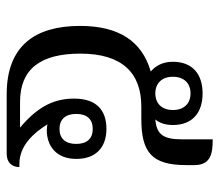

<svg xmlns="http://www.w3.org/2000/svg" viewBox="-62 -610 672 589"><g transform="rotate(90 274.5 -316.0)"><path d="M270 0H452C480 0 493 -17 493 -39H483C427 -39 388 -83 362 -125C367 -124 373 -123 380 -123C425 -123 468 -149 468 -214C468 -275 431 -306 376 -306C320 -306 283 -277 283 -207C283 -149 304 -98 372 -41H293C192 -41 145 -104 145 -226C145 -355 205 -413 307 -413H344C447 -413 487 -444 487 -551V-576C487 -628 448 -632 408 -632V-539C408 -480 393 -460 347 -456C358 -469 364 -487 364 -510C364 -570 326 -601 267 -601C207 -601 170 -569 170 -510C170 -479 182 -457 200 -442C106 -415 60 -343 60 -225C60 -87 121 0 270 0ZM267 -456C236 -456 216 -476 216 -510C216 -544 236 -564 267 -564C298 -564 318 -544 318 -510C318 -476 298 -456 267 -456ZM376 -162C346 -162 330 -181 330 -213C330 -246 346 -264 376 -264C406 -264 422 -246 422 -213C422 -181 406 -162 376 -162Z"/></g></svg>

Font: Noto Serif Thai SemiCondensed
Style: Regular
Weight: 400
Width: 4
Designer: Monotype Design Team
Foundry: Monotype Imaging Inc.
Version: Version 2.002